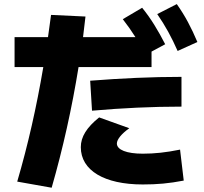

<svg xmlns="http://www.w3.org/2000/svg" viewBox="-20 -838 978 920"><path d="M62.5 32.2 227.5 61.5C281.7 -127 324.7 -320.8 356.4 -516.6H706.1V-590.8L771.5 -626C737.3 -692.4 704.1 -748 661.1 -800.8L568.4 -746.1C590.8 -717.3 610.4 -689.5 628.9 -660.2H377.9L389.6 -758.8L224.6 -766.6L210 -660.2H49.8V-516.6H187.5C154.8 -324.2 114.3 -144.5 62.5 32.2ZM664.1 45.9C733.4 45.9 789.1 41 860.4 27.3L842.8 -121.1C775.4 -107.4 720.7 -101.6 664.1 -101.6C586.9 -101.6 540 -120.1 540 -150.4C540 -169.9 562.5 -197.3 599.6 -223.6L455.1 -275.4C395.5 -227.5 367.2 -182.6 367.2 -132.8C367.2 -21.5 479.5 45.9 664.1 45.9ZM412.1 -451.2 420.9 -307.6C565.4 -320.3 709 -327.1 849.6 -327.1V-469.7C706.1 -469.7 560.5 -462.9 412.1 -451.2ZM831.1 -593.8 925.8 -636.7C896.5 -706.1 867.2 -761.7 827.1 -818.4L733.4 -770.5C772.5 -713.9 801.8 -660.2 831.1 -593.8Z"/></svg>

Font: Pretendard Black
Style: Regular
Weight: 900
Designer: Base glyphs from Inter by Rasmus Andersson; Hangeul glyphs from Noto Sans CJK(Source Han Sans) by Jang Soo-young and Kan
Foundry: Kil Hyung-jin
Version: Version 1.309;Glyphs 3.2 (3225)